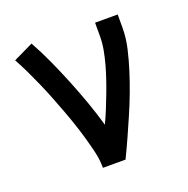

<svg xmlns="http://www.w3.org/2000/svg" viewBox="-101 -623 702 718"><g transform="rotate(-20 250.0 -264.0)"><path d="M190 0Q190 -33 182.5 -64.5Q175 -96 166 -127.5Q157 -159 146.5 -190Q136 -221 124.5 -251.5Q113 -282 101 -312.5Q89 -343 76 -372.5Q63 -402 49 -431.5Q35 -461 19 -490L98 -528Q123 -483 144 -436.5Q165 -390 184.5 -342Q204 -294 221 -246Q238 -198 252 -149Q264 -174 274.5 -200Q285 -226 295 -252Q305 -278 314 -304.5Q323 -331 330.5 -358Q338 -385 343 -412.5Q348 -440 348 -468V-520H438V-468Q438 -427 428.5 -386Q419 -345 406.5 -305.5Q394 -266 379.5 -227.5Q365 -189 348.5 -151Q332 -113 315 -75Q298 -37 280 0Z"/></g></svg>

Font: Iosevka Term Medium
Style: Regular
Weight: 500
Monospace: yes
Designer: Belleve Invis
Foundry: Belleve Invis
Version: Version 26.3.1